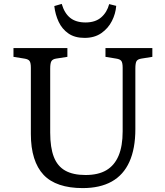

<svg xmlns="http://www.w3.org/2000/svg" viewBox="-20 -949 846 983"><path d="M403 14Q336 14 285.5 -3Q235 -20 203 -54Q171 -88 154.5 -140.5Q138 -193 138 -263V-602Q138 -627 131.5 -636.5Q125 -646 105 -649L49 -658V-703H325V-658L267 -649Q249 -646 243 -635.5Q237 -625 237 -598V-270Q237 -194 255.5 -146Q274 -98 314 -75.5Q354 -53 418 -53Q483 -53 524.5 -77.5Q566 -102 587 -151.5Q608 -201 608 -277V-602Q608 -627 601.5 -636.5Q595 -646 575 -649L520 -658V-703H760V-658L704 -649Q685 -646 679 -636Q673 -626 673 -598V-288Q673 -188 642.5 -120.5Q612 -53 552 -19.5Q492 14 403 14ZM413 -755Q363 -755 330.5 -777.5Q298 -800 280.5 -837Q263 -874 258 -918L296 -929Q310 -881 339.5 -857.5Q369 -834 418 -834Q468 -834 498 -860Q528 -886 539 -928L575 -919Q572 -879 553 -841.5Q534 -804 499 -779.5Q464 -755 413 -755Z"/></svg>

Font: Literata 18pt
Style: Regular
Weight: 400
Designer: Latin by Veronika Burian and Jose Scaglione. Greek by Irene Vlachou. Cyrillic by Vera Evstafieva.
Foundry: TypeTogether
Version: Version 3.103;gftools[0.9.29]